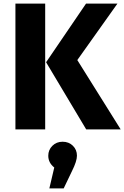

<svg xmlns="http://www.w3.org/2000/svg" viewBox="-20 -713 685 1058"><path d="M229 -693V0H65V-693ZM627 -693 406 -382 645 0H455L234 -370L454 -693ZM404 145Q404 175 377 229L331 325H252L279 210Q246 184 246 145Q246 113 268.5 90.5Q291 68 325 68Q359 68 381.5 90Q404 112 404 145Z"/></svg>

Font: FiraGO
Style: Bold
Weight: 700
Designer: bBox Type
Foundry: bBox Type GmbH
Version: Version 1.001;PS 001.001;hotconv 1.0.88;makeotf.lib2.5.64775